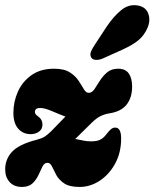

<svg xmlns="http://www.w3.org/2000/svg" viewBox="-20 -730 611 760"><path d="M459.5 -182Q459.5 -126 436 -82.8Q412.5 -39.5 375 -14.8Q337.5 10 294.5 10Q254.5 10 233.5 -4.5Q212.5 -19 202.5 -37.8Q192.5 -56.5 185.8 -71Q179 -85.5 167.5 -85.5Q155.5 -85.5 148.2 -71Q141 -56.5 132.5 -37.8Q124 -19 109 -4.5Q94 10 67 10Q35.5 10 18 -9.5Q0.5 -29 0.5 -59.5Q0.5 -100 28 -129.5Q55.5 -159 126 -177Q145 -182 156.5 -189Q168 -196 183.5 -211.5Q213.5 -241.5 239 -268.5Q215 -277.5 186 -290Q157 -302.5 139.5 -302.5Q127 -302.5 122.5 -298Q118 -293.5 118 -287Q118 -278 130 -270Q148 -257.5 148 -237Q148 -218.5 134.2 -208.8Q120.5 -199 101.5 -199Q71 -199 52 -220.8Q33 -242.5 33 -283.5Q33 -327.5 51 -367.5Q69 -407.5 105 -432.8Q141 -458 194 -458Q234 -458 256.5 -443.5Q279 -429 291.2 -410.2Q303.5 -391.5 311.8 -377Q320 -362.5 331.5 -362.5Q344 -362.5 353.8 -377Q363.5 -391.5 375.2 -410.2Q387 -429 404 -443.5Q421 -458 447.5 -458Q477 -458 490 -438.8Q503 -419.5 503 -387.5Q503 -343.5 481.2 -316Q459.5 -288.5 414 -281.5Q395 -278.5 378.8 -270.8Q362.5 -263 344 -245Q323 -224.5 307.5 -209.2Q292 -194 278 -180Q292.5 -177.5 307.8 -174Q323 -170.5 340 -170.5Q363.5 -170.5 376.2 -176.8Q389 -183 399 -196Q412.5 -213.5 420 -219.2Q427.5 -225 436 -225Q459.5 -225 459.5 -182ZM401.5 -623.5Q430 -666 460.5 -690.5Q491 -715 527 -708Q558 -702 567.2 -675.2Q576.5 -648.5 563.5 -619Q551 -590 528.2 -571Q505.5 -552 463.5 -533L388 -499Q374 -492.5 360.2 -493Q346.5 -493.5 341 -502.5Q335 -513 340.2 -525.8Q345.5 -538.5 355 -552.5Z"/></svg>

Font: Fraunces 144pt S100 Black
Style: Italic
Weight: 900
Italic angle: -16°
Version: Version 1.000; ttfautohint (v1.8.3)